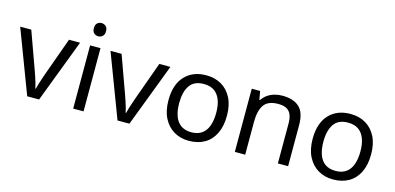

<svg xmlns="http://www.w3.org/2000/svg" viewBox="-68 -1150 3239 1573"><g transform="rotate(15 1551.0 -363.5)"><path d="M203 0 0 -536H94L208 -220Q216 -198 225 -171Q234 -144 241 -119.5Q248 -95 251 -78H255Q259 -95 266.5 -120Q274 -145 283.5 -172Q293 -199 300 -220L414 -536H508L304 0Z M681 -536V0H593V-536ZM638 -737Q658 -737 673.5 -723.5Q689 -710 689 -681Q689 -653 673.5 -639Q658 -625 638 -625Q616 -625 601 -639Q586 -653 586 -681Q586 -710 601 -723.5Q616 -737 638 -737Z M969 0 766 -536H860L974 -220Q982 -198 991 -171Q1000 -144 1007 -119.5Q1014 -95 1017 -78H1021Q1025 -95 1032.5 -120Q1040 -145 1049.5 -172Q1059 -199 1066 -220L1180 -536H1274L1070 0Z M1825 -269Q1825 -180 1794.5 -117.5Q1764 -55 1708 -22.5Q1652 10 1575 10Q1504 10 1448.5 -22.5Q1393 -55 1361 -117.5Q1329 -180 1329 -269Q1329 -402 1396 -474Q1463 -546 1578 -546Q1651 -546 1706.5 -513.5Q1762 -481 1793.5 -419.5Q1825 -358 1825 -269ZM1420 -269Q1420 -206 1436.5 -159.5Q1453 -113 1488 -88Q1523 -63 1577 -63Q1631 -63 1666 -88Q1701 -113 1717.5 -159.5Q1734 -206 1734 -269Q1734 -333 1717 -378Q1700 -423 1665.5 -447.5Q1631 -472 1576 -472Q1494 -472 1457 -418Q1420 -364 1420 -269Z M2222 -546Q2318 -546 2367 -499.5Q2416 -453 2416 -349V0H2329V-343Q2329 -408 2300 -440Q2271 -472 2209 -472Q2120 -472 2086 -422Q2052 -372 2052 -278V0H1964V-536H2035L2048 -463H2053Q2071 -491 2097.5 -509.5Q2124 -528 2156 -537Q2188 -546 2222 -546Z M3048 -269Q3048 -180 3017.5 -117.5Q2987 -55 2931 -22.5Q2875 10 2798 10Q2727 10 2671.5 -22.5Q2616 -55 2584 -117.5Q2552 -180 2552 -269Q2552 -402 2619 -474Q2686 -546 2801 -546Q2874 -546 2929.5 -513.5Q2985 -481 3016.5 -419.5Q3048 -358 3048 -269ZM2643 -269Q2643 -206 2659.5 -159.5Q2676 -113 2711 -88Q2746 -63 2800 -63Q2854 -63 2889 -88Q2924 -113 2940.5 -159.5Q2957 -206 2957 -269Q2957 -333 2940 -378Q2923 -423 2888.5 -447.5Q2854 -472 2799 -472Q2717 -472 2680 -418Q2643 -364 2643 -269Z"/></g></svg>

Font: Noto Sans Cham
Style: Regular
Weight: 400
Designer: Monotype Design Team
Foundry: Monotype Imaging Inc.
Version: Version 2.002